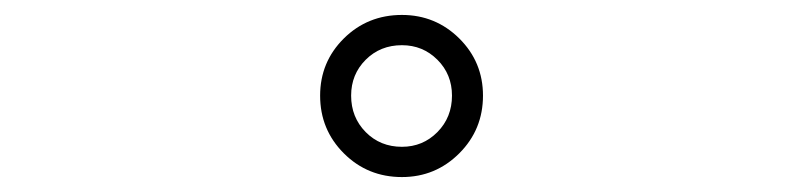

<svg xmlns="http://www.w3.org/2000/svg" viewBox="-20 -772 1068 257"><path d="M518 -535Q472 -535 440.2 -566.8Q408.5 -598.5 408.5 -644Q408.5 -689 440.2 -720.5Q472 -752 518 -752Q563 -752 594.8 -720.5Q626.5 -689 626.5 -644Q626.5 -598.5 594.8 -566.8Q563 -535 518 -535ZM518 -575.5Q546 -575.5 565.5 -595.2Q585 -615 585 -644Q585 -672.5 565.5 -692Q546 -711.5 518 -711.5Q489 -711.5 469.5 -692Q450 -672.5 450 -644Q450 -615 469.5 -595.2Q489 -575.5 518 -575.5Z"/></svg>

Font: Trispace Expanded ExtraLight
Style: Regular
Weight: 200
Width: 7
Designer: Tyler Finck
Foundry: Etcetera Type Company
Version: Version 1.210; ttfautohint (v1.8.3)